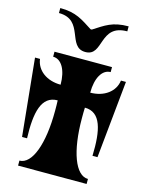

<svg xmlns="http://www.w3.org/2000/svg" viewBox="-133 -996 825 1077"><g transform="rotate(15 279.0 -457.5)"><path d="M477 -886V-915C383 -915 345 -884 282 -844H275C212 -884 173 -915 80 -915V-886C229 -886 172 -713 279 -713C386 -713 314 -886 477 -886ZM60 -161H89C84 -311 106 -411 200 -411C201 -392 201 -372 201 -350C201 -157 153 -29 80 -29V0H478V-29C405 -29 357 -157 357 -350C357 -372 357 -392 358 -411C452 -411 474 -311 469 -161H498L543 -610H514C506 -545 446 -500 365 -500C365 -585 397 -641 446 -641V-670H112V-641C161 -641 193 -585 193 -500C112 -500 52 -545 44 -610H15Z"/></g></svg>

Font: Ouroboros
Style: Regular
Weight: 400
Designer: Ariel Martín Pérez
Foundry: Velvetyne Type Foundry
Version: Version 2.001;hotconv 1.0.109;makeotfexe 2.5.65596